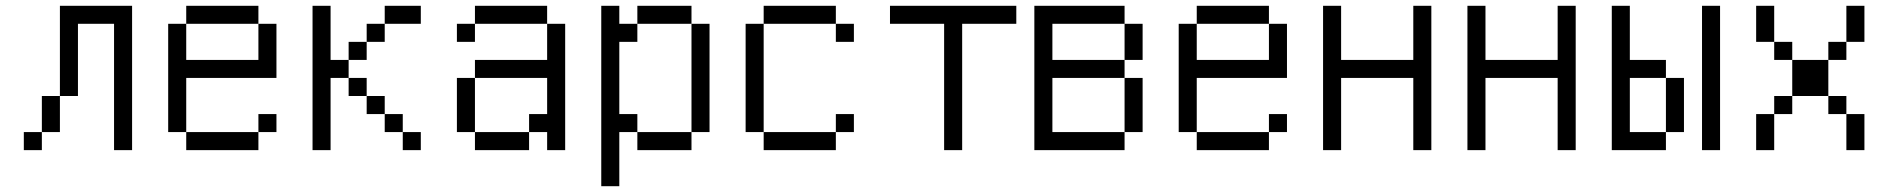

<svg xmlns="http://www.w3.org/2000/svg" viewBox="-20 -520 6540 665"><path d="M125 -62.5H62.5V0H125ZM125 -62.5H187.5Q187.5 -62.5 187.5 -187.5H125Q125 -187.5 125 -62.5ZM375 -437.5V0H437.5Q437.5 0 437.5 -500H187.5V-187.5H250Q250 -187.5 250 -437.5Z M937.5 -62.5V-125H875V-62.5H625V0H875V-62.5ZM625 -62.5V-250H937.5V-437.5H875Q875 -437.5 875 -312.5H625Q625 -312.5 625 -437.5H562.5Q562.5 -437.5 562.5 -62.5ZM625 -437.5H875V-500H625Z M1437.5 0V-62.5H1375V0ZM1437.5 -437.5V-500H1312.5V-437.5H1250V-375H1187.5V-312.5H1125V-500H1062.5Q1062.5 -500 1062.5 0H1125Q1125 0 1125 -250H1187.5V-187.5H1250V-125H1312.5V-62.5H1375V-125H1312.5V-187.5H1250V-250H1187.5V-312.5H1250V-375H1312.5V-437.5Z M1625 -62.5V0H1812.5V-62.5ZM1625 -62.5V-250H1562.5V-62.5ZM1875 -62.5V0H1937.5V-437.5H1875Q1875 -437.5 1875 -312.5H1625V-250H1875Q1875 -250 1875 -125H1812.5V-62.5ZM1625 -437.5H1562.5V-375H1625ZM1625 -437.5H1875V-500H1625Z M2062.5 -500Q2062.5 -500 2062.5 125H2125V-62.5H2187.5V0H2375V-62.5H2187.5V-125H2125Q2125 -125 2125 -375H2187.5V-437.5H2125V-500ZM2375 -62.5H2437.5Q2437.5 -62.5 2437.5 -437.5H2375Q2375 -437.5 2375 -62.5ZM2187.5 -437.5H2375V-500H2187.5Z M2937.5 -62.5V-125H2875V-62.5H2625V0H2875V-62.5ZM2937.5 -375V-437.5H2875V-375ZM2625 -62.5Q2625 -62.5 2625 -437.5H2562.5Q2562.5 -437.5 2562.5 -62.5ZM2625 -437.5H2875V-500H2625Z M3500 -437.5V-500H3062.5V-437.5H3250V0H3312.5V-437.5Z M3562.5 -500Q3562.5 -500 3562.5 0H3875V-62.5H3625V-250H3875V-62.5H3937.5V-250H3875V-312.5H3625Q3625 -312.5 3625 -437.5H3875Q3875 -437.5 3875 -312.5H3937.5Q3937.5 -312.5 3937.5 -437.5H3875V-500Z M4437.5 -62.5V-125H4375V-62.5H4125V0H4375V-62.5ZM4125 -62.5V-250H4437.5V-437.5H4375Q4375 -437.5 4375 -312.5H4125Q4125 -312.5 4125 -437.5H4062.5Q4062.5 -437.5 4062.5 -62.5ZM4125 -437.5H4375V-500H4125Z M4562.5 -500Q4562.5 -500 4562.5 0H4625Q4625 0 4625 -250H4875Q4875 -250 4875 0H4937.5Q4937.5 0 4937.5 -500H4875V-312.5H4625V-500Z M5062.5 -500Q5062.5 -500 5062.5 0H5125Q5125 0 5125 -250H5375Q5375 -250 5375 0H5437.5Q5437.5 0 5437.5 -500H5375V-312.5H5125V-500Z M5562.5 -500Q5562.5 -500 5562.5 0H5750V-62.5H5625V-250H5750V-62.5H5812.5V-250H5750V-312.5H5625V-500ZM5875 -500Q5875 -500 5875 0H5937.5Q5937.5 0 5937.5 -500Z M6062.5 -125Q6062.5 -125 6062.5 0H6125Q6125 0 6125 -125ZM6375 -125Q6375 -125 6375 0H6437.5Q6437.5 0 6437.5 -125ZM6125 -125H6187.5V-187.5H6125ZM6375 -125V-187.5H6312.5V-125ZM6187.5 -187.5H6312.5Q6312.5 -187.5 6312.5 -312.5H6187.5Q6187.5 -312.5 6187.5 -187.5ZM6187.5 -312.5V-375H6125V-312.5ZM6312.5 -312.5H6375V-375H6312.5ZM6125 -375Q6125 -375 6125 -500H6062.5Q6062.5 -500 6062.5 -375ZM6375 -375H6437.5Q6437.5 -375 6437.5 -500H6375Q6375 -500 6375 -375Z"/></svg>

Font: Unifont
Style: Regular
Weight: 500
Version: Version 15.1.04